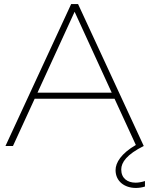

<svg xmlns="http://www.w3.org/2000/svg" viewBox="-20 -720 736 947"><path d="M7 0H44L151 -233H545L650 -5C578 37 550 82 550 119C550 175 595 207 650 207C664 207 680 205 695 200V173C679 178 663 181 649 181C608 181 578 159 578 116C578 81 605 42 689 0L365 -700H331ZM165 -263 348 -662 531 -263Z"/></svg>

Font: Chess Sans ExtraLight
Style: Regular
Weight: 275
Designer: Wolf Bōese
Foundry: Wolf Bōese
Version: Version 7.223;Glyphs 3.3 (3306)